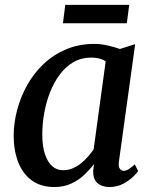

<svg xmlns="http://www.w3.org/2000/svg" viewBox="-20 -742 612 772"><path d="M458.5 -95Q455 -72 461.8 -63.5Q468.5 -55 477.5 -55Q486 -55 496.5 -61.2Q507 -67.5 522 -81L535.5 -54Q531 -47 515.2 -31.5Q499.5 -16 475 -3Q450.5 10 420 10Q390.5 10 372.5 -5.2Q354.5 -20.5 354.5 -53.5L358 -82Q341 -60 318.5 -38.8Q296 -17.5 266.2 -3.8Q236.5 10 198.5 10Q143.5 10 107 -17.2Q70.5 -44.5 52.8 -91.2Q35 -138 35 -196Q35 -247 48.8 -299.2Q62.5 -351.5 89 -399.2Q115.5 -447 155 -484.5Q194.5 -522 246 -543.8Q297.5 -565.5 360 -565.5Q384 -565.5 412.5 -559.2Q441 -553 462 -545L523.5 -564.5ZM405 -495.5Q392.5 -503.5 377.8 -507Q363 -510.5 346.5 -510.5Q307 -510.5 275.5 -492.2Q244 -474 220.5 -442.5Q197 -411 181.2 -371Q165.5 -331 157.8 -287.2Q150 -243.5 150 -201Q150 -154 160.8 -122Q171.5 -90 190 -73.8Q208.5 -57.5 233.5 -57.5Q254 -57.5 272.2 -65.2Q290.5 -73 306 -85.5Q321.5 -98 334.2 -112.8Q347 -127.5 356.5 -141.5ZM242.5 -722.5H499.5L490 -648.5H233Z"/></svg>

Font: Merriweather 24pt Medium
Style: Italic
Weight: 500
Italic angle: -7.8°
Version: Version 2.101